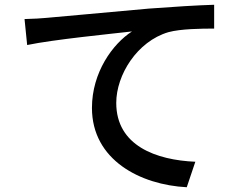

<svg xmlns="http://www.w3.org/2000/svg" viewBox="-20 -754 1040 806"><path d="M83 -674 94 -565C204 -588 447 -612 534 -622C453 -570 366 -450 366 -301C366 -82 570 22 764 32L800 -75C636 -82 468 -142 468 -322C468 -439 555 -580 687 -619C739 -633 824 -634 879 -634V-734C811 -732 712 -726 606 -718C424 -702 248 -685 175 -679C156 -677 122 -675 83 -674Z"/></svg>

Font: Noto Sans CJK JP Medium
Style: Regular
Weight: 500
Designer: Ryoko NISHIZUKA (kana & ideographs); Paul D. Hunt (Latin, Greek & Cyrillic); Wenlong ZHANG (bopomofo); Sandoll Communica
Foundry: Adobe Systems Incorporated
Version: Version 1.004;PS 1.004;hotconv 1.0.82;makeotf.lib2.5.63406